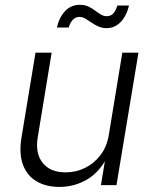

<svg xmlns="http://www.w3.org/2000/svg" viewBox="-20 -756 621 784"><path d="M223.1 7.3Q168.5 7.3 129.6 -15.4Q90.8 -38.1 74 -82.8Q57.1 -127.4 67.4 -192.4L125 -541H190.9L134.3 -196.8Q123 -129.9 154.1 -91.1Q185.1 -52.2 248 -52.2Q290.5 -52.2 327.6 -70.6Q364.7 -88.9 390.6 -123Q416.5 -157.2 424.3 -205.1L479.5 -541H545.4L455.6 0H392.1L413.1 -126.5H424.3Q389.6 -55.2 336.9 -23.9Q284.2 7.3 223.1 7.3ZM415.5 -641.1Q397 -641.1 381.3 -648.2Q365.7 -655.3 352.8 -664.3Q339.8 -673.3 328.1 -680.2Q316.4 -687 304.2 -687Q287.6 -687 276.4 -674.1Q265.1 -661.1 260.7 -643.6H212.4Q221.2 -684.1 245.4 -710.2Q269.5 -736.3 305.7 -736.3Q326.2 -736.3 341.1 -729.2Q356 -722.2 367.9 -713.1Q379.9 -704.1 391.4 -697Q402.8 -689.9 416 -689.9Q431.6 -689.9 441.7 -700.2Q451.7 -710.4 459.5 -733.4H506.8Q496.6 -690.4 472.4 -665.8Q448.2 -641.1 415.5 -641.1Z"/></svg>

Font: Inter 17pt Light
Style: Italic
Weight: 300
Italic angle: -9.3988°
Version: Version 4.001;git-66647c0bb